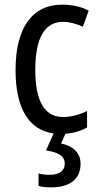

<svg xmlns="http://www.w3.org/2000/svg" viewBox="-20 -567 427 827"><path d="M327 138C327 91 295 62 243 51L262 9C296 7 329 -3 355 -18V-89C323 -73 288 -63 251 -63C172 -63 132 -131 132 -266C132 -403 172 -473 252 -473C279 -473 310 -464 337 -452L362 -521C333 -537 294 -547 248 -547C119 -547 47 -448 47 -265C47 -97 106 -7 211 8L178 81C227 88 259 103 259 138C259 168 237 186 192 186C176 186 159 184 146 180V234C159 238 178 240 200 240C282 240 327 204 327 138Z"/></svg>

Font: Noto Sans Devanagari UI Condensed
Style: Regular
Weight: 400
Width: 3
Designer: Jelle Bosma - Monotype Design Team
Foundry: Monotype Imaging Inc.
Version: Version 2.004